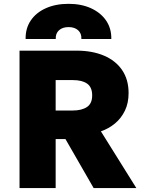

<svg xmlns="http://www.w3.org/2000/svg" viewBox="-20 -958 734 978"><path d="M79.5 0V-700H370Q450 -700 509.8 -674.5Q569.5 -649 602.2 -600.8Q635 -552.5 635 -484Q635 -433 616.2 -394.2Q597.5 -355.5 565.5 -329Q533.5 -302.5 494 -289L674.5 0H457L313.5 -249.5H263.5V0ZM263.5 -395H349.5Q396 -395 422.8 -412.8Q449.5 -430.5 449.5 -472Q449.5 -514 423.8 -532Q398 -550 352 -550H263.5ZM110.5 -759.5Q109.5 -813.5 136.8 -853.8Q164 -894 213.8 -916.2Q263.5 -938.5 329.5 -938.5Q394.5 -938.5 444 -915.8Q493.5 -893 520.8 -852.8Q548 -812.5 547 -759.5H394.5Q396 -787.5 378 -803.8Q360 -820 329.5 -820Q298.5 -820 280.5 -803.8Q262.5 -787.5 264 -759.5Z"/></svg>

Font: Geologica Roman ExtraBold
Style: Regular
Weight: 800
Designer: Sindre Bremnes, Frode Helland
Foundry: Monokrom Skriftforlag AS
Version: Version 1.010;gftools[0.9.28]